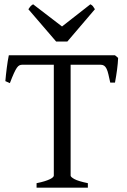

<svg xmlns="http://www.w3.org/2000/svg" viewBox="-20 -872 591 892"><path d="M149.9 0V-21Q172.4 -25.4 187.7 -30.3Q203.1 -35.2 212.4 -39.8Q221.7 -44.4 225.8 -48.6Q230 -52.7 230 -56.2V-571.3H84Q76.7 -571.3 70.6 -568.6Q64.5 -565.9 58.3 -557.1Q52.2 -548.3 44.4 -531.2Q36.6 -514.2 25.9 -485.8L4.9 -495.1Q7.3 -523.9 11.5 -556.6Q15.6 -589.4 21 -615.2H514.2L528.8 -603Q527.8 -578.1 523.9 -548.6Q520 -519 514.2 -488.3H492.2Q487.3 -510.7 483.6 -526.6Q480 -542.5 475.1 -552.5Q470.2 -562.5 463.6 -566.9Q457 -571.3 446.8 -571.3H308.1V-56.2Q308.1 -49.8 325.7 -40Q343.3 -30.3 388.2 -21V0ZM293 -679.2H240.7L111.8 -829.1Q115.2 -834 117.7 -837.4Q120.1 -840.8 122.3 -843.3Q124.5 -845.7 127.2 -847.7Q129.9 -849.6 133.8 -852.1L268.1 -749L399.9 -852.1Q408.2 -847.7 411.6 -843.3Q415 -838.9 420.9 -829.1Z"/></svg>

Font: Gentium Plus APac
Style: Regular
Weight: 400
Designer: J. Victor Gaultney, Annie Olsen, Iska Routamaa, Becca Hirsbrunner
Foundry: SIL International
Version: Version 5.000